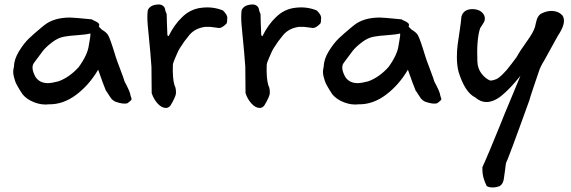

<svg xmlns="http://www.w3.org/2000/svg" viewBox="-20 -451 2506 843"><path d="M195 7Q164 11 131 -1.5Q98 -14 79 -37Q70 -51 66.5 -56.5Q63 -62 56 -74.5Q49 -87 46.5 -95Q44 -103 41 -114Q38 -125 38 -135.5Q38 -146 41 -157Q42 -191 63.5 -226Q85 -261 107 -282Q129 -303 164 -332Q171 -337 174 -340Q216 -374 288 -374Q303 -374 383 -366Q385 -364 396.5 -359Q408 -354 413 -348.5Q418 -343 414 -334L427 -321Q449 -308 455 -296Q464 -281 488 -202Q490 -194 507.5 -148Q525 -102 527 -93Q552 -47 553 -32L558 -16Q557 -11 549 -5Q541 1 540 2Q523 8 488 -4Q481 -7 475.5 -11.5Q470 -16 467.5 -19.5Q465 -23 458.5 -33Q452 -43 449 -48L445 -53Q434 -79 411 -145Q371 -77 314 -34.5Q257 8 195 7ZM190 -86Q207 -86 237 -94Q286 -112 326 -157Q365 -211 370 -252Q370 -255 374 -275.5Q378 -296 377 -304Q357 -299 319.5 -296.5Q282 -294 262 -290Q236 -286 209 -265.5Q182 -245 168 -227Q154 -209 130 -176Q113 -155 136 -113Q154 -86 190 -86Z M720 -292Q746 -344 779 -375Q816 -412 866 -417Q915 -423 959 -405Q978 -386 978 -374Q978 -351 974 -347Q955 -328 942 -328Q941 -328 927.5 -330Q914 -332 903 -333H880Q837 -327 812 -298L790 -270Q765 -235 759 -219Q757 -214 748.5 -195Q740 -176 739 -166Q737 -107 746 -77Q751 -68 752 -57.5Q753 -47 752.5 -40.5Q752 -34 746.5 -21.5Q741 -9 738.5 -5Q736 -1 728 13Q719 23 709 23Q690 23 672.5 4Q655 -15 646 -42L645 -157Q643 -196 629 -337Q625 -379 629 -407Q640 -429 671 -431Q685 -433 695 -426Q705 -419 706 -404Q707 -400 709.5 -395Q712 -390 712 -387Q712 -365 715 -296Z M1132 -292Q1158 -344 1191 -375Q1228 -412 1278 -417Q1327 -423 1371 -405Q1390 -386 1390 -374Q1390 -351 1386 -347Q1367 -328 1354 -328Q1353 -328 1339.5 -330Q1326 -332 1315 -333H1292Q1249 -327 1224 -298L1202 -270Q1177 -235 1171 -219Q1169 -214 1160.5 -195Q1152 -176 1151 -166Q1149 -107 1158 -77Q1163 -68 1164 -57.5Q1165 -47 1164.5 -40.5Q1164 -34 1158.5 -21.5Q1153 -9 1150.5 -5Q1148 -1 1140 13Q1131 23 1121 23Q1102 23 1084.5 4Q1067 -15 1058 -42L1057 -157Q1055 -196 1041 -337Q1037 -379 1041 -407Q1052 -429 1083 -431Q1097 -433 1107 -426Q1117 -419 1118 -404Q1119 -400 1121.5 -395Q1124 -390 1124 -387Q1124 -365 1127 -296Z M1555 7Q1524 11 1491 -1.5Q1458 -14 1439 -37Q1430 -51 1426.5 -56.5Q1423 -62 1416 -74.5Q1409 -87 1406.5 -95Q1404 -103 1401 -114Q1398 -125 1398 -135.5Q1398 -146 1401 -157Q1402 -191 1423.5 -226Q1445 -261 1467 -282Q1489 -303 1524 -332Q1531 -337 1534 -340Q1576 -374 1648 -374Q1663 -374 1743 -366Q1745 -364 1756.5 -359Q1768 -354 1773 -348.5Q1778 -343 1774 -334L1787 -321Q1809 -308 1815 -296Q1824 -281 1848 -202Q1850 -194 1867.5 -148Q1885 -102 1887 -93Q1912 -47 1913 -32L1918 -16Q1917 -11 1909 -5Q1901 1 1900 2Q1883 8 1848 -4Q1841 -7 1835.5 -11.5Q1830 -16 1827.5 -19.5Q1825 -23 1818.5 -33Q1812 -43 1809 -48L1805 -53Q1794 -79 1771 -145Q1731 -77 1674 -34.5Q1617 8 1555 7ZM1550 -86Q1567 -86 1597 -94Q1646 -112 1686 -157Q1725 -211 1730 -252Q1730 -255 1734 -275.5Q1738 -296 1737 -304Q1717 -299 1679.5 -296.5Q1642 -294 1622 -290Q1596 -286 1569 -265.5Q1542 -245 1528 -227Q1514 -209 1490 -176Q1473 -155 1496 -113Q1514 -86 1550 -86Z M2117 366Q2098 328 2098 295V283Q2120 236 2178 93Q2189 64 2220 -9.5Q2251 -83 2265 -118Q2219 -61 2183.5 -32Q2148 -3 2115 -3Q2090 -3 2067 -23Q2021 -45 1993 -137Q1986 -166 1986 -198.5Q1986 -231 1989.5 -256Q1993 -281 1998.5 -317.5Q2004 -354 2006 -378Q2015 -411 2055 -411Q2072 -411 2088 -403Q2113 -386 2108 -362Q2107 -355 2088 -327Q2072 -278 2076 -181Q2077 -150 2094.5 -127.5Q2112 -105 2133 -97Q2147 -98 2159 -103.5Q2171 -109 2184 -122Q2197 -135 2204.5 -143.5Q2212 -152 2227 -172Q2242 -192 2248 -200Q2264 -229 2293 -269Q2322 -309 2329 -333Q2330 -338 2332.5 -348.5Q2335 -359 2337 -365.5Q2339 -372 2343.5 -379Q2348 -386 2354 -390Q2378 -403 2402 -403Q2430 -403 2449 -384Q2470 -354 2430 -295L2367 -181Q2363 -176 2355.5 -160.5Q2348 -145 2348 -143Q2344 -132 2325 -75.5Q2306 -19 2304 -10Q2292 23 2260.5 110Q2229 197 2209 248Q2205 256 2203 261.5Q2201 267 2200.5 272Q2200 277 2198 292.5Q2196 308 2193 328Q2191 355 2174 366Q2159 372 2143 372Q2127 372 2117 366Z"/></svg>

Font: Excalifont
Style: Regular
Weight: 400
Designer: Your Own Font Foundry (Virgil); Ján Filípek / DizajnDesign (Excalifont, modifications)
Foundry: Your Own Font Foundry (Virgil); Ján Filípek / DizajnDesign (Excalifont, modifications)
Version: Version 1.000;Glyphs 3.2 (3227)